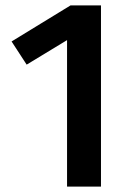

<svg xmlns="http://www.w3.org/2000/svg" viewBox="-20 -693 490 713"><path d="M355 0H229V-544L79 -453L23 -539L242 -673H355Z"/></svg>

Font: Trujillo Medium
Style: Regular
Weight: 500
Designer: Fira Sans original fonts by bBox Type GmbH, Carrois Corporate GbR, & Edenspiekermann AG / Changes by Cristiano Sobral
Foundry: Fira Sans original fonts by bBox Type GmbH, Carrois Corporate GbR, & Edenspiekermann AG / Changes by Cristiano Sobral
Version: Version 4.301;October 17, 2021;FontCreator 14.0.0.2814 64-bi